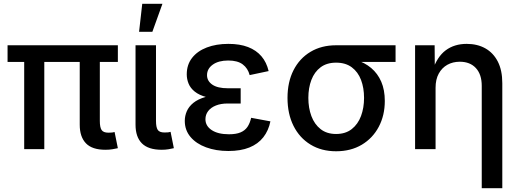

<svg xmlns="http://www.w3.org/2000/svg" viewBox="-20 -779 2715 1003"><path d="M530.8 3.4Q461.4 3.4 429 -30.3Q396.5 -64 396.5 -127.4V-514.2H501.5V-147Q501.5 -113.8 510.7 -99.9Q520 -85.9 546.4 -85.9Q558.6 -85.9 565.7 -86.7Q572.8 -87.4 578.6 -89.4L595.7 -4.9Q585 -2.4 568.1 0.5Q551.3 3.4 530.8 3.4ZM106.4 0V-514.2H211.4V0ZM19.5 -455.6V-542.5H595.7V-455.6Z M824.7 3.4Q754.9 3.4 721.4 -30Q688 -63.5 688 -127.4V-542.5H794.9V-147.5Q794.9 -114.3 804 -100.6Q813 -86.9 839.4 -86.9Q851.6 -86.9 858.4 -87.6Q865.2 -88.4 871.1 -90.3L888.2 -4.9Q877 -2 860.1 0.7Q843.3 3.4 824.7 3.4ZM706.5 -612.8 723.1 -759.3H828.6L775.9 -612.8Z M1173.3 9.8Q1108.4 9.8 1056.6 -9.3Q1004.9 -28.3 975.1 -63.7Q945.3 -99.1 945.3 -147.5Q945.3 -173.3 955.8 -197.8Q966.3 -222.2 990.2 -241.7Q1014.2 -261.2 1054.4 -272.7Q1094.7 -284.2 1153.8 -284.2H1237.3V-238.3H1169.4Q1133.8 -238.3 1107.7 -227.8Q1081.5 -217.3 1067.4 -198.7Q1053.2 -180.2 1053.2 -156.2Q1053.2 -121.1 1085.9 -99.4Q1118.7 -77.6 1176.3 -77.6Q1213.4 -77.6 1236.6 -87.4Q1259.8 -97.2 1272.7 -116.2Q1285.6 -135.3 1292 -163.6L1392.6 -145Q1382.8 -96.7 1355.5 -61.8Q1328.1 -26.9 1282.7 -8.5Q1237.3 9.8 1173.3 9.8ZM1154.8 -261.2Q1097.2 -261.2 1058.6 -271.7Q1020 -282.2 997.3 -300.5Q974.6 -318.8 965.1 -342.3Q955.6 -365.7 955.6 -390.6Q955.6 -440.9 983.4 -476.6Q1011.2 -512.2 1060.3 -531Q1109.4 -549.8 1172.9 -549.8Q1232.9 -549.8 1275.9 -533.2Q1318.8 -516.6 1345.7 -485.1Q1372.6 -453.6 1383.3 -407.7L1284.2 -386.7Q1274.9 -422.4 1248 -442.6Q1221.2 -462.9 1172.4 -462.9Q1121.6 -462.9 1091.6 -441.4Q1061.5 -419.9 1061.5 -386.2Q1061.5 -356 1089.1 -336.9Q1116.7 -317.9 1170.4 -317.9H1237.3V-261.2Z M1735.8 11.2Q1659.2 11.2 1602.1 -23.7Q1544.9 -58.6 1513.4 -121.3Q1481.9 -184.1 1481.9 -267.6Q1481.9 -350.6 1513.4 -412.4Q1544.9 -474.1 1602.1 -508.3Q1659.2 -542.5 1735.8 -542.5H2046.4V-455.6H1812L1735.8 -451.7Q1687 -451.7 1654.8 -427.5Q1622.6 -403.3 1606.7 -361.6Q1590.8 -319.8 1590.8 -267.6Q1590.8 -215.3 1606.7 -172.6Q1622.6 -129.9 1654.8 -104.5Q1687 -79.1 1735.8 -79.1Q1785.2 -79.1 1817.6 -104.7Q1850.1 -130.4 1866 -173.1Q1881.8 -215.8 1881.8 -267.6Q1881.8 -319.8 1866 -361.6Q1850.1 -403.3 1817.6 -427.5Q1785.2 -451.7 1735.8 -451.7V-480.5Q1792 -480.5 1838.6 -466.3Q1885.3 -452.1 1919.2 -423.6Q1953.1 -395 1971.7 -352.1Q1990.2 -309.1 1990.2 -251.5Q1990.2 -176.3 1958.7 -116.7Q1927.2 -57.1 1869.9 -22.9Q1812.5 11.2 1735.8 11.2Z M2255.4 -320.3V0H2148.4V-542.5H2250.5L2251.5 -409.7H2239.3Q2263.2 -482.4 2308.3 -516.1Q2353.5 -549.8 2418 -549.8Q2473.6 -549.8 2515.4 -526.4Q2557.1 -502.9 2580.6 -457.3Q2604 -411.6 2604 -344.2V204.1H2496.6V-330.6Q2496.6 -390.1 2466.1 -423.3Q2435.5 -456.5 2381.8 -456.5Q2345.7 -456.5 2317.1 -440.7Q2288.6 -424.8 2272 -394.5Q2255.4 -364.3 2255.4 -320.3Z"/></svg>

Font: Inter 16pt Medium
Style: Regular
Weight: 500
Version: Version 4.001;git-66647c0bb